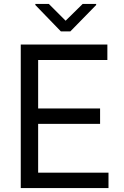

<svg xmlns="http://www.w3.org/2000/svg" viewBox="-20 -953 627 973"><path d="M529.8 -78.1V0H85.2V-727.3H524.1V-649.1H173.3V-403.4H487.2V-325.3H173.3V-78.1ZM227.3 -933.2 312.5 -848 399.1 -933.2H467.3V-927.6L336.6 -794H288.4L159.1 -927.6V-933.2Z"/></svg>

Font: Interface
Style: Regular
Weight: 400
Designer: Rasmus Andersson
Foundry: rsms
Version: Version 1.8